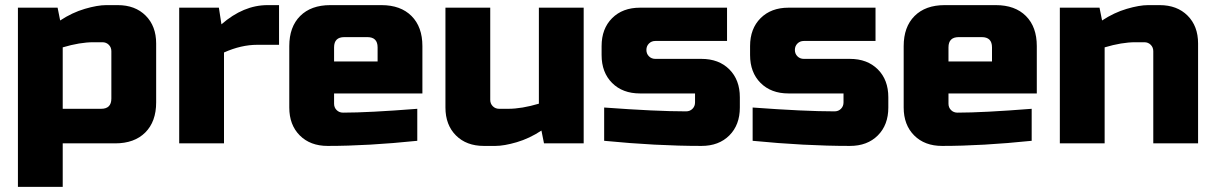

<svg xmlns="http://www.w3.org/2000/svg" viewBox="-20 -560 4740 750"><path d="M345 -395Q292 -395 225 -375V-135H375Q415 -135 415 -175V-360Q415 -375 405 -385Q395 -395 380 -395ZM225 0V170H50V-530H205L215 -480Q262 -511 311.5 -525.5Q361 -540 395 -540H440Q508 -540 549 -499Q590 -458 590 -390V-160Q590 -85 547.5 -42.5Q505 0 430 0Z M985 -385Q922 -385 855 -355V0H680V-530H835L845 -465Q931 -540 1025 -540H1070V-385Z M1325 -415Q1285 -415 1285 -375V-320H1455V-375Q1455 -415 1415 -415ZM1610 -10Q1417 10 1260 10Q1192 10 1151 -31Q1110 -72 1110 -140V-380Q1110 -455 1152.5 -497.5Q1195 -540 1270 -540H1470Q1545 -540 1587.5 -497.5Q1630 -455 1630 -380V-195H1285V-155Q1285 -140 1295 -130Q1305 -120 1320 -120Q1419 -120 1610 -135Z M1965 -135Q2018 -135 2085 -155V-530H2260V0H2105L2095 -50Q2048 -19 1998.5 -4.5Q1949 10 1915 10H1870Q1802 10 1761 -31Q1720 -72 1720 -140V-530H1895V-170Q1895 -155 1905 -145Q1915 -135 1930 -135Z M2340 -140Q2543 -125 2660 -125Q2675 -125 2685 -135Q2695 -145 2695 -160V-195H2480Q2412 -195 2371 -236Q2330 -277 2330 -345V-380Q2330 -448 2371 -489Q2412 -530 2480 -530H2820V-400H2540Q2525 -400 2515 -390Q2505 -380 2505 -365Q2505 -350 2515 -340Q2525 -330 2540 -330H2720Q2788 -330 2829 -289Q2870 -248 2870 -180V-140Q2870 -72 2829 -31Q2788 10 2720 10Q2543 10 2340 -10Z M2920 -140Q3123 -125 3240 -125Q3255 -125 3265 -135Q3275 -145 3275 -160V-195H3060Q2992 -195 2951 -236Q2910 -277 2910 -345V-380Q2910 -448 2951 -489Q2992 -530 3060 -530H3400V-400H3120Q3105 -400 3095 -390Q3085 -380 3085 -365Q3085 -350 3095 -340Q3105 -330 3120 -330H3300Q3368 -330 3409 -289Q3450 -248 3450 -180V-140Q3450 -72 3409 -31Q3368 10 3300 10Q3123 10 2920 -10Z M3725 -415Q3685 -415 3685 -375V-320H3855V-375Q3855 -415 3815 -415ZM4010 -10Q3817 10 3660 10Q3592 10 3551 -31Q3510 -72 3510 -140V-380Q3510 -455 3552.5 -497.5Q3595 -540 3670 -540H3870Q3945 -540 3987.5 -497.5Q4030 -455 4030 -380V-195H3685V-155Q3685 -140 3695 -130Q3705 -120 3720 -120Q3819 -120 4010 -135Z M4415 -395Q4362 -395 4295 -375V0H4120V-530H4275L4285 -480Q4332 -511 4381.5 -525.5Q4431 -540 4465 -540H4510Q4578 -540 4619 -499Q4660 -458 4660 -390V0H4485V-360Q4485 -375 4475 -385Q4465 -395 4450 -395Z"/></svg>

Font: Russo One
Style: Regular
Weight: 400
Designer: Jovanny lemonad
Foundry: Jovanny Lemonad
Version: Version 1.001